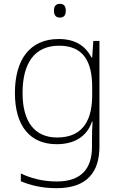

<svg xmlns="http://www.w3.org/2000/svg" viewBox="-20 -744 630 1004"><path d="M292 -724C271 -724 262 -709 262 -688C262 -667 271 -652 292 -652C317 -652 324 -667 324 -688C324 -709 317 -724 292 -724ZM287 -540C136 -540 58 -432 58 -258C58 -83 139 10 276 10C370 10 434 -30 461 -108H464C462 -74 461 -49 461 -15V23C461 134 409 205 277 205C202 205 138 187 89 163V204C138 224 196 240 276 240C437 240 500 154 500 22V-530H468L462 -443H459C429 -500 378 -540 287 -540ZM289 -505C419 -505 462 -418 462 -289V-246C462 -132 425 -25 279 -25C162 -25 98 -106 98 -258C98 -413 160 -505 289 -505Z"/></svg>

Font: Noto Sans Sinhala UI ExtraLight
Style: Regular
Weight: 200
Designer: Jelle Bosma - Monotype Design Team
Foundry: Monotype Imaging Inc.
Version: Version 2.006